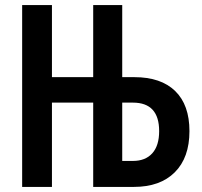

<svg xmlns="http://www.w3.org/2000/svg" viewBox="-20 -734 793 754"><path d="M67 0V-714H184V-431H346V-714H460V-431H508Q612 -431 668 -376.5Q724 -322 724 -219Q724 -115 666.5 -57.5Q609 0 506 0H346V-331H184V0ZM460 -102H502Q551 -102 578 -132Q605 -162 605 -219Q605 -331 502 -331H460Z"/></svg>

Font: Noto Sans ExtraCondensed SemiBold
Style: Regular
Weight: 600
Width: 2
Designer: Monotype Design Team
Foundry: Monotype Imaging Inc.
Version: Version 2.013; ttfautohint (v1.8.4.7-5d5b)